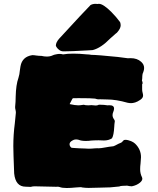

<svg xmlns="http://www.w3.org/2000/svg" viewBox="-20 -947 815 992"><path d="M324.7 24.4Q300.8 24.4 288.6 19.5Q282.7 17.6 277.3 17.6Q273.9 17.6 271 18.1L158.7 15.6Q148.4 15.6 138.7 18.6L112.8 17.6Q60.1 17.6 53.2 -50.8Q48.8 -160.6 48.8 -192.4Q48.8 -251 56.6 -310.1L62 -364.7Q62 -372.1 60.1 -379.4Q58.1 -386.7 58.1 -394Q61 -421.4 61 -447.3Q62.5 -509.3 75.2 -544.4Q81.1 -563 82.5 -582.5L85.9 -604.5Q94.7 -654.3 147 -662.1Q156.2 -662.1 167 -660.2Q181.2 -658.2 194.3 -658.2Q209 -654.8 221.7 -654.8Q239.3 -654.8 252.4 -661.1Q257.3 -664.1 271 -666.5Q280.3 -668.5 287.6 -668.5Q296.4 -668.5 305.7 -666Q328.6 -669.9 358.9 -669.9Q390.1 -669.9 429.2 -666Q439.9 -666 452.1 -663.6Q481 -663.6 587.9 -652.8Q634.8 -646 640.6 -646L654.8 -646.5Q688.5 -646.5 709 -627.9Q724.6 -614.3 724.6 -595.7Q724.6 -585.9 720.7 -575.7Q715.3 -564.9 715.3 -554.7Q715.3 -542 713.4 -529.8Q716.8 -524.9 716.8 -517.6Q716.8 -513.7 714.4 -511.7V-484.9Q714.4 -476.6 716.8 -468Q719.2 -459.5 719.2 -453.1Q719.2 -440.9 704.8 -431.2Q690.4 -421.4 678.5 -417.7Q666.5 -414.1 657.7 -414.1Q648.9 -414.1 639.6 -416Q579.6 -433.1 534.2 -433.1Q515.1 -433.1 495.6 -434.1L491.2 -433.6Q481.4 -433.6 471.2 -437.5Q454.1 -439.9 386.2 -439.9L358.4 -439.5Q356 -439.5 353.8 -436.3Q351.6 -433.1 346.9 -422.9Q342.3 -412.6 339.8 -409.2Q368.2 -402.8 383.8 -402.8Q394.5 -402.8 405.3 -404.8Q408.7 -405.8 412.6 -405.8Q420.4 -402.8 436 -402.8L453.1 -403.8Q466.3 -401.9 474.6 -401.9Q483.4 -401.9 490.7 -405.8H500.5Q517.1 -405.8 535.6 -402.8L545.4 -403.3Q569.3 -403.3 569.3 -386.2Q569.3 -378.4 565.4 -369.4Q561.5 -360.4 561.5 -352.1Q561.5 -341.3 568.8 -331.1Q573.2 -326.2 573.2 -320.3Q570.8 -306.2 570.3 -291.5Q567.9 -248 558.6 -232.4Q541.5 -221.2 517.1 -221.2Q502 -221.2 489.3 -222.2Q475.6 -221.7 467 -221.7Q458.5 -221.7 450.2 -220.7Q439 -218.8 423.3 -218.8Q400.4 -218.8 386.7 -224.6Q379.4 -226.6 372.1 -226.6Q362.3 -226.6 353.5 -220.7Q339.4 -212.9 339.4 -202.1Q339.4 -197.3 341.8 -191.9Q346.2 -184.1 351.3 -183.3Q356.4 -182.6 360.4 -182.6Q367.2 -182.6 374.5 -181.6Q381.8 -180.7 390.6 -180.7Q406.7 -180.7 418.7 -179.7Q430.7 -178.7 438.5 -178.7Q452.6 -178.7 471.7 -180.7L485.8 -181.2L488.3 -180.7Q503.4 -181.2 522.9 -185.1Q542.5 -189 565.9 -191.4Q574.2 -194.3 583.7 -199.7Q593.3 -205.1 602.1 -208.3Q610.8 -211.4 617.2 -220.7Q620.1 -224.6 627.4 -224.6Q640.6 -224.6 657.2 -217.8Q669.9 -212.4 677.7 -205.1Q708.5 -175.8 708.5 -134.8Q708 -118.7 706.1 -101.6Q704.1 -87.4 704.1 -72.3Q704.1 -50.3 713.4 -31.7Q715.3 -27.3 715.3 -23.4Q715.3 -13.2 702.6 -2.9Q686 10.7 661.1 15.6Q648.9 15.1 636.7 12.2Q622.6 13.2 613.3 13.2Q604 13.2 595.7 16.6L549.8 21Q532.2 21 496.3 22.5Q460.4 23.9 438 23.9Q421.9 23.9 404.3 21.5Q400.9 20 396 20Q386.7 20 372.6 21.5Q344.7 24.4 324.7 24.4ZM308.6 -681.6Q296.4 -681.6 287.4 -688Q278.3 -694.3 273.4 -701.7Q268.6 -709 268.6 -711.4Q268.6 -727.5 285.6 -747.1L290.5 -752.4Q417.5 -890.6 447.8 -920.9Q459 -927.2 474.1 -927.2Q479.5 -927.2 485.4 -926.3L485.8 -926.8Q486.3 -926.8 491.2 -927.2Q513.2 -927.2 555.7 -884.8Q580.1 -860.4 600.6 -832.5Q603.5 -823.7 603.5 -816.4Q603.5 -800.3 586.4 -780.8Q583.5 -776.9 578.6 -773.9L549.3 -748Q502.4 -699.7 460 -688.5Q458 -688 455.1 -688L430.2 -686.5Q346.2 -681.6 308.6 -681.6Z"/></svg>

Font: Kaph
Style: Regular
Weight: 400
Designer: GGBotNet
Foundry: f0n7.com
Version: 1.10